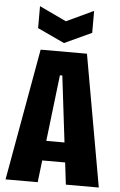

<svg xmlns="http://www.w3.org/2000/svg" viewBox="-59 -917 597 958"><g transform="rotate(5 239.5 -438.0)"><path d="M6 0 124 -660H356L473 0H308L243 -541H231L167 0ZM117 -110V-209H366V-110ZM102 -876 237 -812 373 -876V-766L237 -703L102 -766Z"/></g></svg>

Font: Bricolage Grotesque 48pt Condensed ExtraBold
Style: Regular
Weight: 800
Width: 3
Designer: Mathieu Triay
Foundry: Atelier Triay
Version: Version 1.001;gftools[0.9.33.dev8+g029e19f]